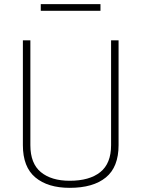

<svg xmlns="http://www.w3.org/2000/svg" viewBox="-20 -894 682 923"><path d="M126 -196Q126 -108 176.5 -66.5Q227 -25 315 -25Q410 -25 462 -66.5Q514 -108 514 -196V-700H550V-196Q550 -91 489 -41Q428 9 315 9Q210 9 150 -41Q90 -91 90 -196V-700H126ZM176 -874H463V-842H176Z"/></svg>

Font: Panefresco 1wt
Style: Regular
Weight: 250
Version: Version 1.000